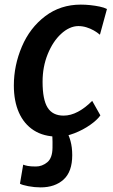

<svg xmlns="http://www.w3.org/2000/svg" viewBox="-20 -584 490 832"><path d="M230 8Q169 8 126.5 -19.2Q84 -46.5 62 -96.2Q40 -146 40 -213.5Q40 -300.5 75 -382.5Q109.5 -463.5 175.8 -513.8Q242 -564 330 -564Q350 -564 371.2 -561.8Q392.5 -559.5 411.8 -555.5Q431 -551.5 443.5 -545L413 -433.5Q401.5 -443.5 386.5 -452Q371.5 -460.5 354.2 -465.8Q337 -471 319.5 -471Q300.5 -471 281.2 -462.2Q262 -453.5 244.5 -437Q209.5 -405 187 -350Q164.5 -295 164.5 -229.5Q164.5 -152.5 186.2 -117.8Q208 -83 255.5 -83Q286.5 -83 318 -99.8Q349.5 -116.5 379.5 -147L415 -84Q401 -64 370.8 -42.8Q340.5 -21.5 303 -6.8Q265.5 8 230 8ZM156 228Q129.5 228 102.2 222.8Q75 217.5 66.5 212L80.5 129.5Q87.5 132.5 100 135Q112.5 137.5 135.5 137.5Q162.5 137.5 184.8 119.2Q207 101 207.5 56.5Q208 27.5 207 11.2Q206 -5 204 -15L234.5 -17L268 -15Q278 0 285.5 27Q293 54 293 88.5Q293 160 255.5 194Q218 228 156 228Z"/></svg>

Font: Merriweather Sans Medium
Style: Italic
Weight: 500
Italic angle: -7.5°
Designer: Eben Sorkin
Foundry: Eben Sorkin
Version: Version 2.001